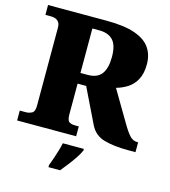

<svg xmlns="http://www.w3.org/2000/svg" viewBox="-133 -820 1018 1147"><g transform="rotate(15 376.5 -246.5)"><path d="M21 0V-61H59Q78 -61 95.5 -70Q113 -79 113 -116V-597Q113 -622 103.5 -633.5Q94 -645 81.5 -649Q69 -653 59 -653H21V-714H382Q494 -714 560 -690.5Q626 -667 654.5 -624.5Q683 -582 683 -525Q683 -468 663.5 -431Q644 -394 612 -373Q580 -352 541 -341L655 -148Q682 -102 701.5 -81.5Q721 -61 746 -61H753V0H706Q619 0 559 -17Q499 -34 471 -90L366 -306H313V-116Q313 -79 326.5 -70Q340 -61 362 -61H386V0ZM358 -372Q417 -372 443.5 -407.5Q470 -443 470 -513Q470 -585 441 -616Q412 -647 356 -647H313V-372ZM274 208Q281 189 290.5 162.5Q300 136 308 108.5Q316 81 320 61H450V71Q441 92 423.5 118.5Q406 145 385 172Q364 199 346 221H274Z"/></g></svg>

Font: Noto Serif Myanmar Black
Style: Regular
Weight: 900
Designer: Ben Mitchell and the Monotype Design Team
Foundry: Monotype Imaging Inc.
Version: Version 2.106; ttfautohint (v1.8.4.7-5d5b)